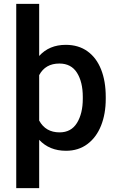

<svg xmlns="http://www.w3.org/2000/svg" viewBox="-20 -770 614 993"><path d="M182.6 -46.9V203.1H64V-750H182.6V-480.5Q234.4 -538.1 320.3 -538.1Q386.2 -538.1 432.6 -504.6Q479 -471.2 502.9 -410.6Q526.9 -350.1 526.9 -268.6V-258.8Q526.9 -181.2 502.7 -120.4Q478.5 -59.6 432.1 -24.9Q385.7 9.8 321.3 9.8Q235.4 9.8 182.6 -46.9ZM182.6 -381.3V-146.5Q215.8 -85.4 288.1 -85.4Q348.1 -85.4 378.2 -134.3Q408.2 -183.1 408.2 -259.3V-269Q408.2 -345.7 378.2 -393.6Q348.1 -441.4 287.1 -441.4Q214.4 -441.4 182.6 -381.3Z"/></svg>

Font: Mardoto Medium
Style: Regular
Weight: 500
Designer: Christian Robertson, Vahan Hovhannisyan
Foundry: Google
Version: Version 1.000